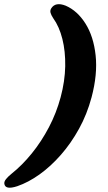

<svg xmlns="http://www.w3.org/2000/svg" viewBox="-104 -761 513 912"><path d="M331 -299Q309.5 -218.5 271.5 -149.5Q233.5 -80.5 185.2 -25.5Q137 29.5 83.8 67.5Q30.5 105.5 -22 123.5Q-80 142.5 -83.5 111Q-84.5 101 -75.2 89.5Q-66 78 -50 65Q1.5 24 47.2 -32.5Q93 -89 128.5 -156.8Q164 -224.5 184 -299Q204.5 -375.5 205.8 -446.5Q207 -517.5 192.2 -576.2Q177.5 -635 148.5 -675Q139.5 -688.5 136.2 -699.8Q133 -711 139.5 -721.5Q159.5 -753 208 -734Q263.5 -710 302 -649Q340.5 -588 350.2 -498.2Q360 -408.5 331 -299Z"/></svg>

Font: Fraunces 9pt S100
Style: Bold Italic
Weight: 700
Italic angle: -16°
Version: Version 1.000; ttfautohint (v1.8.3)